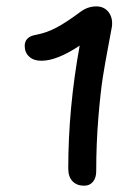

<svg xmlns="http://www.w3.org/2000/svg" viewBox="-20 -695 410 607"><path d="M284.2 -153.8Q284.2 -132.8 273.9 -120.4Q263.7 -107.9 246.1 -107.9Q222.7 -107.9 209.2 -122.1Q195.8 -136.2 195.8 -162.1Q195.8 -353 231.9 -550.8Q160.2 -502.9 110.8 -502.9Q86.4 -502.9 72.3 -515.9Q58.1 -528.8 58.1 -549.8Q58.1 -579.1 94.2 -585Q127.4 -591.3 158.7 -607.9Q189.9 -624.5 231.9 -655.8Q256.3 -674.8 284.2 -674.8Q309.1 -674.8 323 -657Q336.9 -639.2 334 -611.8Q332 -600.1 322.3 -548.8Q312.5 -497.6 305.2 -451.7Q297.9 -405.8 291 -323.5Q284.2 -241.2 284.2 -153.8Z"/></svg>

Font: Shantell Sans Irregular Bouncy
Style: Regular
Weight: 400
Designer: Stephen Nixon, Anya Danilova, Shantell Martin
Foundry: Arrow Type
Version: Version 1.006;[9816181b4]